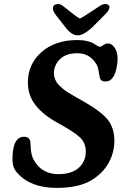

<svg xmlns="http://www.w3.org/2000/svg" viewBox="-20 -917 607 955"><path d="M431.6 -857.9Q438.5 -862.3 447.3 -868.2Q456.1 -874 460.7 -877.2Q465.3 -880.4 471.4 -884.3Q477.5 -888.2 481 -890.1Q484.4 -892.1 488.5 -893.8Q492.7 -895.5 495.8 -896.2Q499 -897 502 -897Q513.2 -897 519.3 -892.1Q525.4 -887.2 524.4 -878.9Q522.5 -864.7 503.9 -846.2L436.5 -778.8Q394.5 -741.2 367.2 -741.2Q340.3 -741.2 314 -770.5L261.2 -837.9Q240.7 -862.8 243.2 -878.9Q243.7 -887.2 251.2 -892.1Q258.8 -897 270 -897Q274.4 -897 278.3 -895.8Q282.2 -894.5 288.3 -890.4Q294.4 -886.2 298.3 -883.3Q302.2 -880.4 313 -871.8Q323.7 -863.3 330.6 -857.9Q363.8 -831.1 377 -824.7Q393.6 -832 431.6 -857.9ZM130.9 -212.4Q131.8 -205.6 132.3 -193.4Q132.8 -181.2 133.3 -175.3Q136.2 -143.6 146 -125Q185.1 -50.8 271 -50.8Q335.9 -50.8 371.3 -82Q406.7 -113.3 406.7 -163.1Q406.7 -205.6 378.4 -232.9Q350.1 -260.3 266.1 -306.2Q195.3 -345.2 157 -393.6Q118.7 -441.9 118.7 -507.3Q118.7 -597.7 186.3 -657.7Q253.9 -717.8 365.2 -717.8Q393.1 -717.8 414.3 -712.4Q435.5 -707 445.3 -700.9Q455.1 -694.8 463.6 -689.5Q472.2 -684.1 478 -684.1Q481 -684.1 493.9 -692.6Q506.8 -701.2 516.6 -701.2Q534.2 -701.2 549.6 -680.7Q564.9 -660.2 564.9 -623.5Q564.9 -604 559.8 -579.3Q554.7 -554.7 546.9 -540.5Q538.1 -525.4 528.8 -518.6Q519.5 -511.7 504.4 -511.7Q482.9 -511.7 477.5 -527.3Q475.6 -532.7 471.4 -559.1Q467.3 -585.4 460.4 -596.2Q427.2 -652.3 365.2 -652.3Q307.6 -652.3 277.8 -622.3Q248 -592.3 248 -551.8Q248 -540 252 -528.8Q255.9 -517.6 261.2 -508.5Q266.6 -499.5 277.3 -489.5Q288.1 -479.5 296.4 -472.7Q304.7 -465.8 320.1 -456.3Q335.4 -446.8 344.7 -441.4Q354 -436 371.8 -426Q389.6 -416 397.9 -411.1Q481.9 -363.3 515.4 -322.3Q548.8 -281.2 548.8 -216.3Q548.8 -160.6 522.5 -110.8Q496.1 -61 444.8 -26.9Q379.9 17.6 261.7 17.6Q130.9 17.6 65.4 -57.6Q42 -82 42 -124.5Q42 -236.8 99.6 -236.8Q126.5 -236.8 130.9 -212.4Z"/></svg>

Font: Cooper* SemiBold
Style: Italic
Weight: 600
Italic angle: -7°
Designer: Owen Earl
Foundry: indestructible type*
Version: Version 0.001